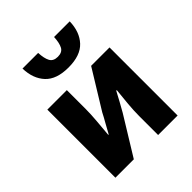

<svg xmlns="http://www.w3.org/2000/svg" viewBox="-203 -863 989 989"><g transform="rotate(-45 291.5 -368.0)"><path d="M65 0V-496H207V-358Q207 -321 203 -274.5Q199 -228 195 -182H198Q210 -205 227 -234.5Q244 -264 255 -286L384 -496H518V0H376V-138Q376 -176 380 -222Q384 -268 389 -314H385Q373 -291 356.5 -261Q340 -231 328 -210L199 0ZM296 -572Q209 -572 167.5 -616.5Q126 -661 124 -736H238Q240 -694 252 -672Q264 -650 296 -650Q328 -650 340 -672Q352 -694 354 -736H468Q466 -661 424.5 -616.5Q383 -572 296 -572Z"/></g></svg>

Font: TT Toshiba Sans
Style: Bold
Weight: 700
Designer: Paul D. Hunt
Foundry: Toshiba Corporation
Version: Version 2.020;PS 2.000;hotconv 1.0.86;makeotf.lib2.5.63406